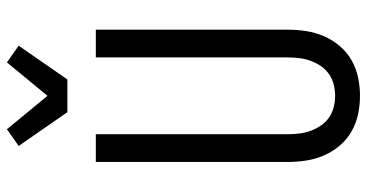

<svg xmlns="http://www.w3.org/2000/svg" viewBox="-266 -758 1033 540"><g transform="rotate(-90 250.0 -488.5)"><path d="M250 8Q224 8 198 2.5Q172 -3 149.5 -16Q127 -29 110 -49Q93 -69 82.5 -93Q72 -117 68 -143Q64 -169 64 -195V-735H142V-195Q142 -179 144 -162.5Q146 -146 151.5 -131Q157 -116 166 -102.5Q175 -89 188.5 -79.5Q202 -70 218 -66Q234 -62 250 -62Q266 -62 282 -66Q298 -70 311.5 -79.5Q325 -89 334 -102.5Q343 -116 348.5 -131Q354 -146 356 -162.5Q358 -179 358 -195V-735H436V-195Q436 -169 432 -143Q428 -117 417.5 -93Q407 -69 390 -49Q373 -29 350.5 -16Q328 -3 302 2.5Q276 8 250 8ZM204 -815 109 -952 156 -985 250 -871 344 -985 391 -952 296 -815Z"/></g></svg>

Font: Iosevka srxl
Style: Regular
Weight: 400
Monospace: yes
Designer: Belleve Invis
Foundry: Belleve Invis
Version: Version 33.0.1; ttfautohint (v1.8.3)